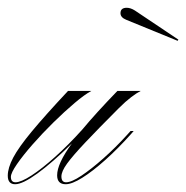

<svg xmlns="http://www.w3.org/2000/svg" viewBox="-83 -467 479 494"><path d="M86 7Q64 7 64 -16Q64 -46 102 -98Q51 -48 13 -20.5Q-25 7 -44 7Q-63 7 -63 -15Q-63 -35 -49 -61.5Q-35 -88 -1 -129Q33 -170 92 -233H152Q135 -224 109 -202Q83 -180 54.5 -152Q26 -124 1 -95.5Q-24 -67 -39.5 -44.5Q-55 -22 -55 -12Q-55 2 -43 2Q-29 2 -2 -15.5Q25 -33 59.5 -64Q94 -95 129 -134Q163 -175 219 -233H279Q269 -228 254.5 -217Q240 -206 223 -189Q169 -135 136.5 -100.5Q104 -66 89.5 -46Q75 -26 75 -13Q75 2 87 2Q101 2 126.5 -15Q152 -32 183 -59.5Q214 -87 244 -120L253 -130H261L254 -122Q221 -85 188 -55.5Q155 -26 128.5 -9.5Q102 7 86 7ZM374 -362 242 -416Q227 -422 227 -433Q227 -447 243 -447Q253 -447 264 -440L376 -365Z"/></svg>

Font: Ballet 72pt
Style: Regular
Weight: 400
Designer: Maximiliano R. Sproviero
Foundry: Omnibus-Type
Version: Version 1.100; ttfautohint (v1.8.3)